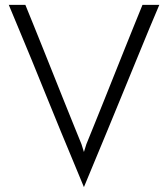

<svg xmlns="http://www.w3.org/2000/svg" viewBox="-20 -734 688 787"><path d="M84 -714Q98 -680 116.5 -634Q135 -588 156 -536Q177 -484 199 -428.5Q221 -373 242 -321Q263 -269 281.5 -223Q300 -177 314 -143L324 -111L334 -143Q348 -177 366.5 -223Q385 -269 406 -321Q427 -373 449 -428.5Q471 -484 492 -536Q513 -588 531.5 -634Q550 -680 564 -714H633Q617 -677 592.5 -618Q568 -559 539 -488Q510 -417 478.5 -340.5Q447 -264 418 -193.5Q389 -123 364 -63.5Q339 -4 324 33Q309 -4 284 -63.5Q259 -123 230 -193.5Q201 -264 170 -340.5Q139 -417 110 -488Q81 -559 56 -618Q31 -677 16 -714Z"/></svg>

Font: Josefin Sans
Style: Regular
Weight: 400
Designer: Santiago Orozco
Foundry: Typemade
Version: Version 1.0